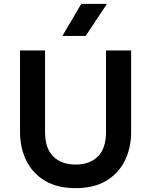

<svg xmlns="http://www.w3.org/2000/svg" viewBox="-20 -962 785 997"><path d="M372.5 15Q277.5 15 213.2 -23.5Q149 -62 116.5 -128.2Q84 -194.5 84 -278V-700H214V-276.5Q214 -191.5 256.5 -149.5Q299 -107.5 372.5 -107.5Q446 -107.5 488.2 -149.5Q530.5 -191.5 530.5 -276.5V-700H661V-278Q661 -194.5 628.5 -128.2Q596 -62 532 -23.5Q468 15 372.5 15ZM304 -775.5 402 -942H535.5L425 -775.5Z"/></svg>

Font: Geologica Thin Roman Medium
Style: Regular
Weight: 500
Version: Version 1.010;gftools[0.9.28]